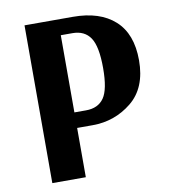

<svg xmlns="http://www.w3.org/2000/svg" viewBox="-76 -715 684 779"><g transform="rotate(-10 266.5 -325.0)"><path d="M77 0V-650H276Q387 -650 448.5 -594.5Q510 -539 510 -430Q510 -316 440 -259.5Q370 -203 279 -203H215V0ZM215 -267H263Q313 -267 337 -301.5Q361 -336 361 -424Q361 -513 337 -549Q313 -585 263 -585H215Z"/></g></svg>

Font: Arsenal
Style: Bold
Weight: 700
Designer: Andrij Shevchenko
Foundry: Stairsfor
Version: Version 2.001;PS 002.001;hotconv 1.0.88;makeotf.lib2.5.64775